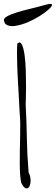

<svg xmlns="http://www.w3.org/2000/svg" viewBox="-52 -983 295 1017"><path d="M60.5 -14.6Q56.6 -30.3 54.7 -57.6Q52.7 -85 52.7 -118.7Q52.7 -152.3 53.2 -189.5Q53.7 -226.6 54.7 -261.7Q55.7 -296.9 55.2 -327.1Q54.7 -357.4 52.7 -377Q51.8 -391.6 50.3 -420.4Q48.8 -449.2 46.9 -485.4Q44.9 -521.5 42.5 -561.5Q40 -601.6 39.1 -638.2Q38.1 -674.8 38.1 -705.6Q38.1 -736.3 40 -752.9Q54.7 -765.6 64 -746.6Q73.2 -727.5 78.1 -691.9Q83 -656.2 84.5 -611.3Q85.9 -566.4 85.9 -526.4Q85.9 -486.3 85 -459Q84 -431.6 84 -430.7Q88.9 -338.9 90.3 -249.5Q91.8 -160.2 99.6 -69.3Q109.4 -50.8 109.9 -29.8Q110.4 -8.8 104 3.9Q97.7 16.6 85.9 14.6Q74.2 12.7 60.5 -14.6ZM-22.5 -855.5Q-24.4 -856.4 -26.9 -862.3Q-29.3 -868.2 -30.3 -870.1Q-36.1 -883.8 -16.1 -895.5Q3.9 -907.2 37.6 -917.5Q71.3 -927.7 112.3 -937.5Q153.3 -947.3 190.4 -958Q221.7 -966.8 223.1 -958.5Q224.6 -950.2 207 -934.1Q189.5 -918 158.7 -898.4Q127.9 -878.9 93.8 -864.7Q59.6 -850.6 27.8 -845.7Q-3.9 -840.8 -22.5 -855.5Z"/></svg>

Font: Give You Glory
Style: Regular
Weight: 400
Designer: Kimberly Geswein
Foundry: Kimberly Geswein
Version: Version 1.002